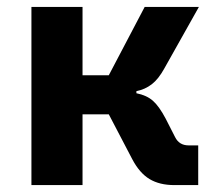

<svg xmlns="http://www.w3.org/2000/svg" viewBox="-20 -536 640 556"><path d="M71 -516H219V-318H295L399 -516H556L456 -338Q439 -307 419.5 -292Q400 -277 375 -272V-266Q405 -260 423 -244Q441 -228 460 -192L487 -139Q499 -115 526 -115H554V0H485Q442 0 413 -17.5Q384 -35 363 -75L295 -205H219V0H71Z"/></svg>

Font: iA Writer Mono V
Style: Regular
Weight: 400
Designer: Mike Abbink, Paul van der Laan, Pieter van Rosmalen
Foundry: Bold Monday
Version: Version 2.000